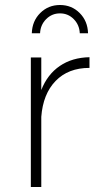

<svg xmlns="http://www.w3.org/2000/svg" viewBox="-20 -752 390 772"><path d="M141.1 -618.2H107.9Q109.4 -667.5 141.8 -699.7Q174.3 -731.9 221.2 -731.9Q268.1 -731.9 300.3 -699.7Q332.5 -667.5 334 -618.2H300.8Q299.3 -651.9 276.6 -675Q253.9 -698.2 221.2 -698.2Q188.5 -698.2 165.5 -675Q142.6 -651.9 141.1 -618.2ZM146 -390.1Q170.9 -453.1 220.5 -486.8Q270 -520.5 339.8 -522V-479Q254.4 -479 203.6 -426.5Q152.8 -374 146 -282.2V0H104V-521H146Z"/></svg>

Font: Montserrat-Arabic ExtraLight
Style: Regular
Weight: 275
Designer: Mohamed Gaber
Foundry: Kief Type Foundry
Version: Version 5.008;PS 005.008;hotconv 1.0.88;makeotf.lib2.5.64775